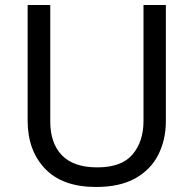

<svg xmlns="http://www.w3.org/2000/svg" viewBox="-20 -734 771 764"><path d="M640 -252Q640 -178 610 -118.5Q580 -59 518.5 -24.5Q457 10 362 10Q229 10 159.5 -62.5Q90 -135 90 -254V-714H180V-251Q180 -164 226.5 -116Q273 -68 367 -68Q464 -68 507.5 -119.5Q551 -171 551 -252V-714H640Z"/></svg>

Font: binaryh115
Style: Book
Weight: 400
Designer: Jelle Bosma - Monotype Design Team
Foundry: Monotype Imaging Inc.
Version: Version 2.003